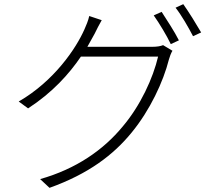

<svg xmlns="http://www.w3.org/2000/svg" viewBox="-20 -846 1040 923"><path d="M824 -809C853 -772 885 -716 908 -672L947 -690C925 -728 888 -788 861 -826ZM719 -772C746 -734 782 -674 801 -634L840 -652C819 -694 781 -752 757 -789ZM400 -621 435 -684C444 -703 457 -728 469 -749L409 -769C405 -749 393 -720 386 -705C346 -614 241 -457 70 -358L115 -325C232 -401 312 -490 369 -574H740C716 -471 655 -338 570 -238C477 -125 346 -34 173 15L218 57C405 -10 525 -101 613 -209C701 -316 765 -453 792 -560C795 -571 802 -591 809 -602L764 -629C752 -624 735 -621 712 -621Z"/></svg>

Font: Spoqa Han Sans Neo Light
Style: Regular
Weight: 300
Designer: [Spoqa Han Sans Neo] Dong-huui Kim ___ Younghwa Kang ___ Yujin Lee ___ [Noto Sans] Ryoko NISHIZUKA ____ (kana & ideograp
Foundry: Spoqa (http://www.spoqa-han-sans.com)
Version: Version 1.100;hotconv 1.0.109;makeotfexe 2.5.65596